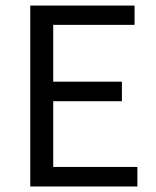

<svg xmlns="http://www.w3.org/2000/svg" viewBox="-20 -676 567 696"><path d="M89.8 -655.8H467.8V-585.9H172.9V-379.9H421.9V-309.1H172.9V-70.8H478V0H89.8Z"/></svg>

Font: SourceSansPro-Regular
Style: Regular
Weight: 400
Designer: Paul D. Hunt
Foundry: Adobe Systems Incorporated
Version: Version 1.050;PS Version 1.000;hotconv 1.0.70;makeotf.lib2.5